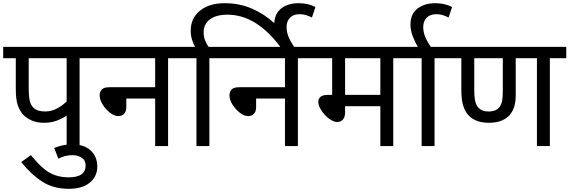

<svg xmlns="http://www.w3.org/2000/svg" viewBox="-20 -916 3571 1204"><path d="M479 -551V0H398V-191Q369 -172 335 -159Q301 -146 254 -146Q214 -146 181.5 -159.5Q149 -173 128 -194Q103 -221 91 -257.5Q79 -294 79 -358V-551H0V-622H583V-551ZM398 -551H160V-369Q160 -328 163 -304Q166 -280 172.5 -265.5Q179 -251 190 -240Q213 -217 263 -217Q303 -217 338 -236Q373 -255 398 -280Z M320 12Q374 -11 432 -11Q507 -11 548.5 27.5Q590 66 590 129Q590 190 543.5 229Q497 268 411 268Q314 268 243.5 222Q173 176 113 100L174 57Q213 105 248 136Q283 167 322.5 181.5Q362 196 411 196Q517 196 517 122Q517 89 492.5 73Q468 57 437 57Q410 57 388.5 62.5Q367 68 346 79Z M568 -622H1137V-551H1034V0H953V-298H772V-244Q772 -216 758 -202Q744 -188 721 -188Q697 -188 670 -209Q643 -230 624 -260Q605 -290 605 -318Q605 -341 618.5 -355Q632 -369 666 -369H953V-551H568Z M1212 -551H1123V-622H1203Q1191 -644 1183.5 -669Q1176 -694 1176 -724Q1176 -802 1234 -849Q1292 -896 1389 -896Q1480 -896 1557.5 -863Q1635 -830 1700 -771Q1703 -833 1745.5 -864.5Q1788 -896 1852 -896Q1884 -896 1911 -889.5Q1938 -883 1958 -872L1936 -806Q1919 -815 1900 -821Q1881 -827 1859 -827Q1819 -827 1798 -804.5Q1777 -782 1777 -747Q1777 -714 1790.5 -682.5Q1804 -651 1829 -615H1743Q1590 -824 1406 -824Q1336 -824 1296.5 -794.5Q1257 -765 1257 -714Q1257 -684 1266.5 -661.5Q1276 -639 1288 -622H1396V-551H1293V0H1212Z M1382 -622H1951V-551H1848V0H1767V-298H1586V-244Q1586 -216 1572 -202Q1558 -188 1535 -188Q1511 -188 1484 -209Q1457 -230 1438 -260Q1419 -290 1419 -318Q1419 -341 1432.5 -355Q1446 -369 1480 -369H1767V-551H1382Z M2446 -551V0H2365V-250H2144V-213Q2144 -180 2129.5 -165.5Q2115 -151 2096 -151Q2077 -151 2056 -163.5Q2035 -176 2017 -195.5Q1999 -215 1987.5 -237Q1976 -259 1976 -278Q1976 -296 1989.5 -308.5Q2003 -321 2037 -321H2063V-551H1937V-622H2549V-551ZM2365 -551H2144V-321H2365Z M2705 -551V0H2624V-551H2535V-622H2808V-551Z M2604 -615Q2583 -650 2568.5 -688Q2554 -726 2554 -762Q2554 -829 2598.5 -862.5Q2643 -896 2709 -896Q2741 -896 2768 -889.5Q2795 -883 2815 -872L2793 -806Q2776 -815 2757 -821Q2738 -827 2716 -827Q2676 -827 2655 -804.5Q2634 -782 2634 -747Q2634 -714 2647.5 -682.5Q2661 -651 2686 -615Z M3428 -551V0H3347V-551H3214V-321Q3214 -279 3205.5 -250Q3197 -221 3179 -198Q3158 -173 3125 -159.5Q3092 -146 3045 -146Q2952 -146 2908 -205Q2891 -228 2882 -263Q2873 -298 2873 -352V-551H2794V-622H3531V-551ZM3043 -217Q3095 -217 3115 -249Q3126 -266 3129.5 -288Q3133 -310 3133 -353V-551H2954V-353Q2954 -314 2958 -291Q2962 -268 2972 -251Q2983 -235 2999.5 -226Q3016 -217 3043 -217Z"/></svg>

Font: Noto Sans
Style: Regular
Weight: 400
Designer: Monotype Design Team
Foundry: Monotype Imaging Inc.
Version: Version 2.007